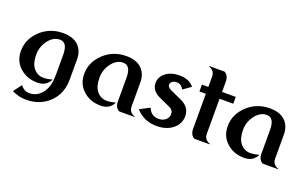

<svg xmlns="http://www.w3.org/2000/svg" viewBox="-101 -1228 3087 1928"><g transform="rotate(20 1443.0 -263.5)"><path d="M296.4 9.8Q176.3 9.8 98.1 -69.3Q34.2 -134.3 34.2 -234.4Q34.2 -360.4 133.1 -453.6Q231.9 -546.9 374.5 -546.9Q479.5 -546.9 536.1 -493.2Q593.3 -439.5 593.3 -344.2V-130.4Q593.3 22.9 493.7 117.2Q396 210 248 210Q169.4 210 97.2 173.3L163.1 85Q199.2 136.7 256.8 136.7Q350.1 136.7 404.8 51.3Q446.8 -13.7 446.8 -130.4V-341.8Q446.8 -409.2 426.3 -441.4Q405.8 -473.6 365.7 -473.6Q301.3 -473.6 252 -416Q191.4 -344.2 191.4 -251Q191.4 -157.2 231.4 -108.4Q273.9 -57.1 335.9 -57.1Q385.7 -57.1 427.2 -71.3L430.7 -67.9Q418 -42.5 396 -22.9Q359.4 9.8 296.4 9.8Z M1169.9 0Q1123 -23.9 1123 -89.8V-341.8Q1123 -409.2 1102.5 -441.4Q1082 -473.6 1042 -473.6Q977.5 -473.6 928.2 -416Q867.7 -344.2 867.7 -251Q867.7 -157.2 907.7 -108.4Q950.2 -57.1 1012.2 -57.1Q1062 -57.1 1103.5 -71.3L1106.9 -67.9Q1094.2 -42.5 1072.3 -22.9Q1035.6 9.8 972.7 9.8Q852.5 9.8 774.4 -69.3Q710.4 -134.3 710.4 -234.4Q710.4 -360.4 809.3 -453.6Q908.2 -546.9 1050.8 -546.9Q1155.8 -546.9 1212.4 -493.2Q1269.5 -439.5 1269.5 -344.2V-89.8Q1269.5 -26.4 1333 -4.9V0Z M1570.8 9.8Q1434.1 9.8 1347.7 -87.9L1453.1 -143.1Q1484.9 -64.5 1565.4 -64.5Q1616.2 -64.5 1646.5 -95.7Q1669.4 -119.1 1669.4 -151.9Q1669.4 -195.3 1627.4 -214.4L1510.3 -267.6Q1414.6 -311 1414.6 -393.6Q1414.6 -459.5 1472.2 -503.9Q1528.3 -546.9 1617.7 -546.9Q1720.2 -546.9 1772.5 -481.9L1688.5 -422.9Q1661.6 -472.7 1615.7 -472.7Q1585 -472.7 1567.4 -459Q1547.9 -443.4 1547.9 -422.9Q1547.9 -396 1593.3 -375.5L1707.5 -323.7Q1809.6 -277.3 1809.6 -181.6Q1809.6 -92.8 1733.4 -37.1Q1668.9 9.8 1570.8 9.8Z M1973.6 0Q1926.8 -23.9 1926.8 -89.8V-463.9H1858.4V-537.1H1926.8V-647.5Q1926.8 -710.9 1863.3 -732.4V-737.3H2026.4Q2073.2 -713.4 2073.2 -647.5V-537.1H2219.7V-463.9H2073.2V-89.8Q2073.2 -26.4 2136.7 -4.9V0Z M2703.6 0Q2656.7 -23.9 2656.7 -89.8V-341.8Q2656.7 -409.2 2636.2 -441.4Q2615.7 -473.6 2575.7 -473.6Q2511.2 -473.6 2461.9 -416Q2401.4 -344.2 2401.4 -251Q2401.4 -157.2 2441.4 -108.4Q2483.9 -57.1 2545.9 -57.1Q2595.7 -57.1 2637.2 -71.3L2640.6 -67.9Q2627.9 -42.5 2606 -22.9Q2569.3 9.8 2506.3 9.8Q2386.2 9.8 2308.1 -69.3Q2244.1 -134.3 2244.1 -234.4Q2244.1 -360.4 2343 -453.6Q2441.9 -546.9 2584.5 -546.9Q2689.5 -546.9 2746.1 -493.2Q2803.2 -439.5 2803.2 -344.2V-89.8Q2803.2 -26.4 2866.7 -4.9V0Z"/></g></svg>

Font: Berenika
Style: Bold
Weight: 700
Designer: Wojciech Kalinowski "wmk69" (wmk69@o2.pl)
Foundry: Wojciech Kalinowski "wmk69" (wmk69@o2.pl)
Version: Version 3.1.0; 2021-05-14